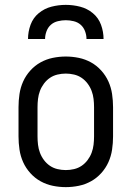

<svg xmlns="http://www.w3.org/2000/svg" viewBox="-20 -760 540 788"><path d="M250 8Q223 8 196.5 2.5Q170 -3 146.5 -16Q123 -29 104.5 -49.5Q86 -70 75 -94.5Q64 -119 60 -146Q56 -173 56 -200V-320Q56 -347 60 -374Q64 -401 75 -425.5Q86 -450 104.5 -470.5Q123 -491 146.5 -504Q170 -517 196.5 -522.5Q223 -528 250 -528Q277 -528 303.5 -522.5Q330 -517 353.5 -504Q377 -491 395.5 -470.5Q414 -450 425 -425.5Q436 -401 440 -374Q444 -347 444 -320V-200Q444 -173 440 -146Q436 -119 425 -94.5Q414 -70 395.5 -49.5Q377 -29 353.5 -16Q330 -3 303.5 2.5Q277 8 250 8ZM250 -62Q267 -62 284 -66Q301 -70 315 -79.5Q329 -89 339.5 -103Q350 -117 356 -133Q362 -149 364 -166Q366 -183 366 -200V-320Q366 -337 364 -354Q362 -371 356 -387Q350 -403 339.5 -417Q329 -431 315 -440.5Q301 -450 284 -454Q267 -458 250 -458Q233 -458 216 -454Q199 -450 185 -440.5Q171 -431 160.5 -417Q150 -403 144 -387Q138 -371 136 -354Q134 -337 134 -320V-200Q134 -183 136 -166Q138 -149 144 -133Q150 -117 160.5 -103Q171 -89 185 -79.5Q199 -70 216 -66Q233 -62 250 -62ZM95 -600Q95 -630 105.5 -658.5Q116 -687 139 -706Q162 -725 191 -732.5Q220 -740 250 -740Q280 -740 309 -732.5Q338 -725 361 -706Q384 -687 394.5 -658.5Q405 -630 405 -600H335Q335 -616 329 -632Q323 -648 311 -658.5Q299 -669 282.5 -673Q266 -677 250 -677Q234 -677 217.5 -673Q201 -669 189 -658.5Q177 -648 171 -632Q165 -616 165 -600Z"/></svg>

Font: Iosevka Fixed
Style: Regular
Weight: 400
Monospace: yes
Designer: Belleve Invis
Foundry: Belleve Invis
Version: Version 33.2.4